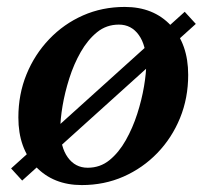

<svg xmlns="http://www.w3.org/2000/svg" viewBox="-20 -521 596 554"><path d="M216 13Q134 13 83.5 -40Q33 -93 33 -182Q33 -249 56.5 -306.5Q80 -364 122 -408Q164 -452 219.5 -476.5Q275 -501 340 -501Q423 -501 473 -447.5Q523 -394 523 -305Q523 -238 499.5 -180.5Q476 -123 434 -79.5Q392 -36 336.5 -11.5Q281 13 216 13ZM233 -37Q269 -37 296 -59Q323 -81 343 -116.5Q363 -152 376 -192.5Q389 -233 395.5 -271.5Q402 -310 402 -338Q402 -390 380.5 -420Q359 -450 323 -450Q287 -450 260 -428Q233 -406 213 -371Q193 -336 180 -295Q167 -254 160.5 -215.5Q154 -177 154 -149Q154 -97 175.5 -67Q197 -37 233 -37ZM44 0 12 -35 513 -487 545 -452Z"/></svg>

Font: Platypi Medium
Style: Italic
Weight: 500
Italic angle: -13°
Designer: David Sargent
Foundry: Bolt Cutter Type
Version: Version 1.200; ttfautohint (v1.8.4.7-5d5b)